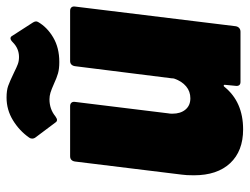

<svg xmlns="http://www.w3.org/2000/svg" viewBox="-108 -646 762 586"><g transform="rotate(-90 273.0 -353.0)"><path d="M380 -520H533Q540 -520 543.5 -516Q547 -512 546 -505L486 -15Q485 -8 480.5 -4Q476 0 469 0H316Q309 0 306 -4Q303 -8 304 -15L307 -46Q308 -50 305.5 -51Q303 -52 301 -49Q255 8 171 8Q105 8 68 -31.5Q31 -71 31 -142Q31 -166 33 -179L73 -505Q74 -512 78 -516Q82 -520 89 -520H242Q249 -520 252.5 -516Q256 -512 255 -505L220 -220Q219 -216 219 -208Q219 -183 231.5 -168Q244 -153 266 -153Q287 -153 302.5 -166Q318 -179 326 -202Q327 -205 327 -210L364 -505Q365 -512 369 -516Q373 -520 380 -520ZM311 -569Q293 -577 283 -580Q273 -583 263 -583Q233 -583 211 -565Q204 -560 200 -560Q195 -560 192 -565L147 -625Q143 -630 143 -636Q143 -641 146 -645Q167 -675 199 -694.5Q231 -714 268 -714Q290 -714 304 -709Q318 -704 345 -691Q361 -683 370.5 -679.5Q380 -676 392 -676Q418 -676 437 -695Q444 -702 449 -702Q454 -702 457 -696L497 -634Q503 -625 499 -618Q483 -590 451.5 -571.5Q420 -553 377 -553Q356 -553 342 -557Q328 -561 311 -569Z"/></g></svg>

Font: Barlow Black
Style: Italic
Weight: 900
Italic angle: -7°
Designer: Jeremy Tribby
Foundry: Tribby Type
Version: Version 1.408